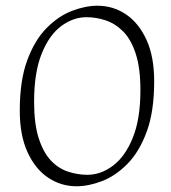

<svg xmlns="http://www.w3.org/2000/svg" viewBox="-20 -641 595 670"><path d="M247 9Q193 9 148 -21Q103 -51 76 -110Q49 -169 49 -255Q49 -360 75 -430.5Q101 -501 142.5 -543Q184 -585 231 -603Q278 -621 320 -621Q375 -621 419.5 -591Q464 -561 491 -502.5Q518 -444 518 -357Q518 -252 492 -181.5Q466 -111 424.5 -69Q383 -27 336 -9Q289 9 247 9ZM285 -31Q332 -31 374.5 -63Q417 -95 443.5 -160.5Q470 -226 470 -326Q470 -404 453.5 -454Q437 -504 409.5 -531.5Q382 -559 348.5 -570Q315 -581 282 -581Q235 -581 193 -549.5Q151 -518 125 -452.5Q99 -387 99 -286Q99 -209 115 -159Q131 -109 157.5 -81Q184 -53 217.5 -42Q251 -31 285 -31Z"/></svg>

Font: Ancizar Sans Thin
Style: Italic
Weight: 100
Italic angle: -4°
Designer: Cesar Puertas, Viviana Monsalve, Julian Moncada, Julian Prieto, Jose Castro, Mariel Hernandez, Felipe Aragon, Sara Alarc
Version: Version 8.100